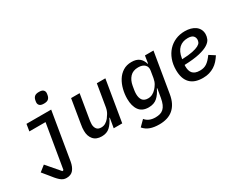

<svg xmlns="http://www.w3.org/2000/svg" viewBox="-107 -1312 2614 2087"><g transform="rotate(-30 1200.0 -268.5)"><path d="M251 212Q230 212 212 205Q194 198 175.5 182Q157 166 136 141.5Q115 117 87 81L36 19L108 -38L248 125L263 120L355 -429H152L166 -516H476L377 78Q366 141 336.5 176.5Q307 212 251 212ZM442 -611Q404 -611 389 -625.5Q374 -640 374 -660Q374 -666 375 -674Q376 -682 378 -691Q383 -718 400.5 -733.5Q418 -749 456 -749Q494 -749 509 -734.5Q524 -720 524 -700Q524 -694 523 -686Q522 -678 520 -669Q515 -642 497.5 -626.5Q480 -611 442 -611Z M984 -122H979Q950 -60 911 -24Q872 12 809 12Q740 12 704.5 -29.5Q669 -71 669 -137Q669 -155 670.5 -174.5Q672 -194 677 -220L726 -516H833L783 -216Q781 -202 779 -186.5Q777 -171 777 -158Q777 -123 794.5 -99Q812 -75 852 -75Q882 -75 905.5 -89Q929 -103 949 -127Q959 -139 977.5 -169Q996 -199 1003 -240L1049 -516H1156L1070 0H963Z M1416 212Q1350 212 1302.5 195Q1255 178 1222 139L1290 71Q1333 125 1417 125Q1448 125 1473.5 118Q1499 111 1518.5 93Q1538 75 1551 45.5Q1564 16 1572 -29L1591 -141H1586Q1557 -79 1516 -42.5Q1475 -6 1408 -6Q1327 -6 1288.5 -59.5Q1250 -113 1250 -204Q1250 -262 1264.5 -320Q1279 -378 1308 -424.5Q1337 -471 1382 -499.5Q1427 -528 1489 -528Q1549 -528 1584 -501Q1619 -474 1633 -423H1638L1653 -516H1760L1677 -18Q1667 43 1644.5 86.5Q1622 130 1588.5 158Q1555 186 1511.5 199Q1468 212 1416 212ZM1451 -94Q1509 -94 1556 -147Q1570 -162 1586.5 -189Q1603 -216 1610 -256L1624 -341Q1632 -387 1604.5 -414Q1577 -441 1523 -441Q1457 -441 1420 -401Q1383 -361 1372 -296L1364 -248Q1362 -236 1361 -225Q1360 -214 1360 -201Q1360 -151 1381.5 -122.5Q1403 -94 1451 -94Z M2079 12Q1973 12 1919.5 -44Q1866 -100 1866 -209Q1866 -280 1887.5 -338.5Q1909 -397 1947.5 -439Q1986 -481 2039.5 -504.5Q2093 -528 2158 -528Q2197 -528 2230 -519Q2263 -510 2287.5 -492.5Q2312 -475 2326 -448.5Q2340 -422 2340 -388Q2340 -359 2327.5 -329Q2315 -299 2276 -274Q2237 -249 2165 -232Q2093 -215 1975 -211Q1974 -204 1974 -198.5Q1974 -193 1974 -191Q1974 -167 1979.5 -145.5Q1985 -124 1998 -108Q2011 -92 2033.5 -83Q2056 -74 2091 -74Q2116 -74 2136.5 -79.5Q2157 -85 2175.5 -97Q2194 -109 2212.5 -128.5Q2231 -148 2252 -177L2322 -132Q2301 -99 2277 -72.5Q2253 -46 2223.5 -27.5Q2194 -9 2158.5 1.5Q2123 12 2079 12ZM2148 -447Q2082 -447 2040 -408Q1998 -369 1985 -289L1983 -278Q2067 -281 2116.5 -291.5Q2166 -302 2192.5 -316.5Q2219 -331 2226.5 -348Q2234 -365 2234 -381Q2234 -410 2214.5 -428.5Q2195 -447 2148 -447Z"/></g></svg>

Font: IBM Plex Mono Medm
Style: Italic
Weight: 500
Italic angle: -9°
Monospace: yes
Designer: Mike Abbink, Paul van der Laan, Pieter van Rosmalen
Foundry: Bold Monday
Version: Version 2.3